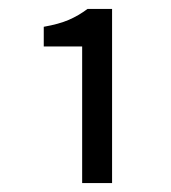

<svg xmlns="http://www.w3.org/2000/svg" viewBox="-20 -816 384 430"><path d="M164 -406V-712H78V-756Q112 -762 134 -771.5Q156 -781 176 -796H231V-406Z"/></svg>

Font: Assistant ExtraLight Medium
Style: Regular
Weight: 500
Version: Version 3.000